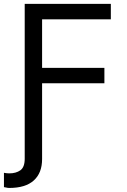

<svg xmlns="http://www.w3.org/2000/svg" viewBox="-37 -747 644 972"><path d="M9.9 204.5Q5.7 204.5 2.3 204Q-1.1 203.5 -17 200.3V127.8Q-11.7 128.9 -4.6 129.8Q2.5 130.7 9.9 130.7Q44 130.7 66.1 115.1Q88.1 99.4 88.1 56.8V-727.3H524.1V-649.1H176.1V-403.4H491.5V-325.3H176.1V58.2Q176.1 128.6 134.1 166.5Q92 204.5 9.9 204.5Z"/></svg>

Font: Linik Sans
Style: Regular
Weight: 400
Designer: Rasmus Andersson (font), Marc Monis (original base), Kil Hyung-jin (Pretendard portions), Cristiano Sobral (main changes
Foundry: rsms
Version: Version 3.018;May 31, 2022;FontCreator 14.0.0.2814 64-bit; t